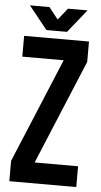

<svg xmlns="http://www.w3.org/2000/svg" viewBox="-58 -884 486 920"><g transform="rotate(5 185.0 -424.0)"><path d="M345 -700V-602L136 -100H345V0H23V-98L232 -600H33V-700ZM142 -848 186 -792 231 -848H325L236 -737H137L48 -848Z"/></g></svg>

Font: BebasNeueW03-Regular
Style: Regular
Weight: 400
Designer: Ryoichi Tsunekawa
Foundry: Ryoichi Tsunekawa
Version: Version 1.30